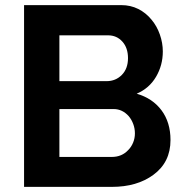

<svg xmlns="http://www.w3.org/2000/svg" viewBox="-20 -730 720 750"><path d="M514 -364Q563 -385 589.5 -430Q616 -475 616 -529Q616 -562 604.5 -595Q593 -628 572 -653Q550 -680 520 -695Q490 -710 454 -710H74V0H417Q515 0 579 -47Q646 -96 646 -183Q646 -252 611 -299Q576 -346 514 -364ZM480 -503Q480 -462 456 -437.5Q432 -413 396 -413H212V-592H402Q436 -592 458 -567.5Q480 -543 480 -503ZM481 -144Q456 -117 417 -117H212V-304H424Q458 -304 483 -276Q494 -263 500.5 -245.5Q507 -228 507 -209Q507 -190 500 -173Q493 -156 481 -144Z"/></svg>

Font: RT Raleway Bold
Style: Regular
Weight: 400
Designer: Matt McInerney, Pablo Impallari, Rodrigo Fuenzalida — Edited by Milan Moffatt in April 2016
Foundry: Matt McInerney, Pablo Impallari, Rodrigo Fuenzalida — Edited by Milan Moffatt in April 2016
Version: Version 3.001